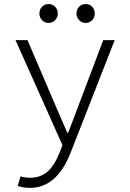

<svg xmlns="http://www.w3.org/2000/svg" viewBox="-20 -707 640 944"><path d="M219.2 -594.2Q199.7 -594.2 186.8 -607.7Q173.8 -621.1 173.8 -640.1Q173.8 -660.6 186.5 -673.8Q199.2 -687 219.2 -687Q238.3 -687 251.2 -673.6Q264.2 -660.2 264.2 -640.1Q264.2 -621.6 251 -607.9Q237.8 -594.2 219.2 -594.2ZM400.9 -594.2Q382.3 -594.2 369.1 -607.9Q356 -621.6 356 -640.1Q356 -660.2 368.9 -673.6Q381.8 -687 400.9 -687Q420.9 -687 433.3 -673.8Q445.8 -660.6 445.8 -640.1Q445.8 -621.1 433.1 -607.7Q420.4 -594.2 400.9 -594.2ZM127 216.8Q93.8 216.8 66.9 207L81.1 160.2Q104 167 127 167Q179.7 167 214.4 136Q249 105 273.9 41L287.1 6.8L56.2 -509.8H115.2L248 -199.2L311 -54.2H314.9Q325.7 -80.6 344.5 -131.1Q363.3 -181.6 370.1 -199.2L487.8 -509.8H543.9L325.2 48.8Q257.3 216.8 127 216.8Z"/></svg>

Font: Office Code Pro D Light
Style: Regular
Weight: 300
Designer: Nathan Rutzky & Paul D. Hunt
Foundry: Adobe Systems Incorporated
Version: Version 1.004;PS 001.004;hotconv 1.0.70;makeotf.lib2.5.58329